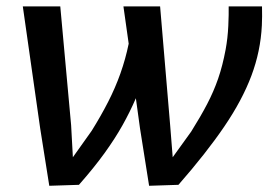

<svg xmlns="http://www.w3.org/2000/svg" viewBox="-20 -577 860 602"><path d="M134.5 5.5 106 -174.5 51.5 -557H169L203 -184.5L208.5 -84L267.5 -167Q296.5 -213.5 319 -257.5Q341.5 -301.5 357.5 -346.5Q373.5 -391.5 383.5 -440L367 -557H482L513.5 -184.5L521.5 -84L579.5 -164.5Q609 -211.5 629.5 -250.8Q650 -290 664 -330.5Q678 -371 687.5 -422Q694 -457.5 695.8 -495.5Q697.5 -533.5 697 -557H801.5Q802 -543 801.8 -525.8Q801.5 -508.5 801 -497Q797 -416 768.2 -339.5Q739.5 -263 683.2 -180.2Q627 -97.5 539.5 2.5L447.5 5.5L419 -174.5L406 -269Q387.5 -226 364.2 -184.5Q341 -143 308.2 -97.5Q275.5 -52 227.5 2.5Z"/></svg>

Font: Koeln Type Sans
Style: Italic
Weight: 400
Italic angle: -7.5°
Designer: Eben Sorkin
Foundry: Eben Sorkin
Version: Version 2.001